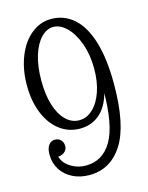

<svg xmlns="http://www.w3.org/2000/svg" viewBox="-108 -758 645 836"><g transform="rotate(-15 214.5 -340.0)"><path d="M204 -690Q262 -690 305.5 -652Q349 -614 372.5 -537Q396 -460 396 -346Q396 -162 341.5 -76Q287 10 191 10Q150 10 116.5 -6.5Q83 -23 64 -53Q45 -83 45 -121Q45 -149 56 -163.5Q67 -178 84 -178Q101 -178 111 -167Q121 -156 121 -140Q121 -123 107.5 -112.5Q94 -102 71 -102L77 -113Q83 -77 115.5 -55.5Q148 -34 187 -34Q263 -34 304 -104.5Q345 -175 345 -332L350 -342Q337 -270 298.5 -233Q260 -196 204 -196Q153 -196 113 -226Q73 -256 50.5 -311Q28 -366 28 -437Q28 -509 51 -567Q74 -625 114.5 -657.5Q155 -690 204 -690ZM204 -654Q175 -654 149.5 -628Q124 -602 109 -554Q94 -506 94 -441Q94 -378 108.5 -331Q123 -284 149.5 -258Q176 -232 210 -232Q244 -232 271.5 -258Q299 -284 314.5 -329.5Q330 -375 330 -432Q330 -495 312 -545.5Q294 -596 265 -625Q236 -654 204 -654Z"/></g></svg>

Font: Margherita Variable
Style: Regular
Weight: 400
Designer: James Puckett
Foundry: Dunwich Type Founders
Version: Version 1.008